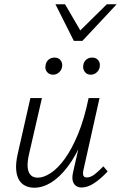

<svg xmlns="http://www.w3.org/2000/svg" viewBox="-20 -871 565 897"><path d="M140 6Q118 6 99.5 -2.5Q81 -11 69.5 -29.5Q58 -48 55.5 -78.5Q53 -109 63 -153L122 -413H176L117 -157Q103 -101 113 -71Q123 -41 157 -41Q184 -41 217 -62.5Q250 -84 283 -129.5Q316 -175 345 -245.5Q374 -316 394 -413H426Q402 -302 368.5 -222.5Q335 -143 296.5 -92.5Q258 -42 218.5 -18Q179 6 140 6ZM361 5Q345 5 334 -3.5Q323 -12 319.5 -28Q316 -44 322 -69L400 -413H445L371 -82Q366 -62 369 -52Q372 -42 386 -42Q403 -42 421.5 -56Q440 -70 463 -94L483 -70Q450 -35 419.5 -15Q389 5 361 5ZM228 -522Q210 -522 199.5 -535Q189 -548 193 -566Q195 -582 206.5 -592Q218 -602 235 -602Q253 -602 263 -589.5Q273 -577 270 -559Q268 -544 256 -533Q244 -522 228 -522ZM404 -522Q386 -522 376 -535.5Q366 -549 369 -566Q371 -582 382.5 -592Q394 -602 411 -602Q429 -602 439 -589.5Q449 -577 446 -559Q444 -544 432 -533Q420 -522 404 -522ZM325 -680 342 -716 479 -851H525L365 -680ZM325 -680 239 -851H284L362 -717L365 -680Z"/></svg>

Font: Ysabeau Infant Light
Style: Italic
Weight: 300
Italic angle: -12°
Designer: Christian Thalmann (Catharsis Fonts)
Version: Version 2.001;gftools[0.9.30]; featfreeze: ss01,ss02,lnum